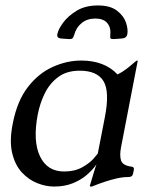

<svg xmlns="http://www.w3.org/2000/svg" viewBox="-20 -673 556 704"><path d="M364.5 -243.2Q382.8 -337.2 359.5 -375.5Q336.2 -413.8 272.2 -413.8Q224.2 -413.8 193 -390.2Q161.8 -366.8 143.9 -330.1Q126 -293.5 118.2 -252Q100 -155.8 126.6 -100Q153.2 -44.2 214.8 -44.2Q254 -44.2 281.4 -59.6Q308.8 -75 323.1 -91.4Q337.5 -107.8 338.5 -109.8ZM423.8 -133Q417.8 -102 424.1 -84Q430.5 -66 461.8 -62Q472.8 -61 470.8 -50L467.8 -36Q465.8 -24 451.8 -24Q431.2 -24 408.9 -19Q386.5 -14 364 -6.5Q341.5 1 319.5 10Q318.5 11 313.5 11H311.5Q309.5 11 309.5 8Q311.5 2 320.5 -29Q329.5 -60 340.5 -90H345.5Q341.5 -81 329.4 -64.5Q317.2 -48 296.8 -30.5Q276.2 -13 246.6 -1Q217 11 178 11Q148 11 116.5 -1.5Q85 -14 60 -41Q35 -68 24.5 -112.5Q14 -157 27 -221Q43 -303 82 -353.5Q121 -404 173 -427.5Q225 -451 278 -451Q363 -451 411 -400Q428.8 -408.8 444.1 -420.6Q459.5 -432.5 469.9 -441.8Q480.2 -451 482.8 -451Q485.8 -451 484.8 -449ZM339 -653Q384 -653 408.9 -633.9Q433.8 -614.8 442 -590.1Q450.2 -565.5 446.8 -547Q445 -540 440.8 -536.5Q436.5 -533 428.8 -532Q423.2 -531.8 413.2 -530.8Q403.2 -529.8 397.8 -529.8Q388.8 -529 385.8 -532Q382.8 -535 384.5 -545Q387.2 -572.2 373.2 -588.6Q359.2 -605 329.5 -605Q299.8 -605 279.5 -588.6Q259.2 -572.2 252 -545Q249 -535 245 -532Q241 -529 232 -529.8Q226.5 -529.8 217.1 -530.8Q207.8 -531.8 202 -532Q188 -534 190 -547Q193.5 -565.5 211.6 -590.1Q229.8 -614.8 261.5 -633.9Q293.2 -653 339 -653Z"/></svg>

Font: Young Serif Light
Style: Italic
Weight: 300
Italic angle: -10.979°
Designer: Bastien Sozeau
Foundry: NBR — Bastien Sozeau
Version: Version 5.001